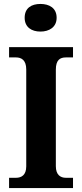

<svg xmlns="http://www.w3.org/2000/svg" viewBox="-20 -953 415 973"><path d="M185 -793C229 -793 267 -815 267 -863C267 -913 229 -933 185 -933C140 -933 105 -913 105 -863C105 -815 140 -793 185 -793ZM26 0H350V-52H314C286 -52 263 -67 263 -111V-600C263 -649 284 -662 314 -662H350V-714H26V-662H61C88 -662 113 -649 113 -601V-110C113 -65 88 -52 61 -52H26Z"/></svg>

Font: Noto Serif Myanmar SemiCondensed
Style: Bold
Weight: 700
Width: 4
Designer: Ben Mitchell and the Monotype Design Team
Foundry: Monotype Imaging Inc.
Version: Version 2.106